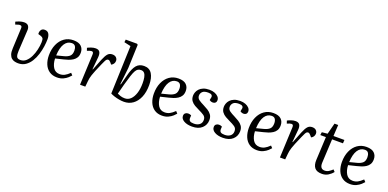

<svg xmlns="http://www.w3.org/2000/svg" viewBox="-5 -1645 5133 2538"><g transform="rotate(20 2562.0 -376.5)"><path d="M408 -523Q448 -523 466 -493.5Q484 -464 484 -420Q484 -374 476 -316.5Q468 -259 450 -201Q432 -143 402 -94.5Q372 -46 328.5 -16Q285 14 226 14Q203 14 178 8.5Q153 3 133 -13.5Q113 -30 101.5 -62.5Q90 -95 93 -149L106 -435Q107 -462 92 -468Q77 -474 56 -467L16 -454L3 -490Q21 -500 54.5 -511.5Q88 -523 119 -523Q161 -523 178.5 -499.5Q196 -476 194 -439L177 -142Q174 -94 184.5 -65.5Q195 -37 239 -37Q284 -37 317.5 -67Q351 -97 374 -144.5Q397 -192 409.5 -247Q422 -302 424 -351Q425 -393 416.5 -407Q408 -421 387 -428L346 -441Q342 -474 357.5 -498.5Q373 -523 408 -523Z M813 -523Q888 -523 923 -489Q958 -455 958 -401Q958 -359 941.5 -331.5Q925 -304 897.5 -286.5Q870 -269 838 -258Q806 -247 775 -240L664 -213Q667 -138 698 -88.5Q729 -39 791 -39Q828 -39 859.5 -55Q891 -71 929 -108L955 -80Q944 -66 919.5 -43.5Q895 -21 858 -3.5Q821 14 771 14Q707 14 662.5 -17Q618 -48 595.5 -102.5Q573 -157 573 -225Q573 -312 603 -379.5Q633 -447 687 -485Q741 -523 813 -523ZM869 -398Q869 -433 854.5 -456.5Q840 -480 805 -480Q743 -480 706 -423Q669 -366 664 -256L765 -282Q818 -296 843.5 -321Q869 -346 869 -398Z M1112 -430Q1113 -451 1107 -460.5Q1101 -470 1086 -470Q1067 -470 1025 -452L1012 -490Q1029 -500 1062 -511.5Q1095 -523 1125 -523Q1167 -523 1183 -497Q1199 -471 1194 -421L1178 -249L1183 -248L1245 -405Q1272 -471 1296 -497Q1320 -523 1359 -523Q1395 -523 1414 -504Q1433 -485 1433 -458Q1433 -437 1421.5 -418.5Q1410 -400 1389 -390L1366 -417Q1355 -429 1348 -433.5Q1341 -438 1332 -438Q1322 -438 1313.5 -432.5Q1305 -427 1294.5 -408.5Q1284 -390 1268 -352Q1237 -282 1219.5 -239Q1202 -196 1193.5 -169.5Q1185 -143 1181 -123.5Q1177 -104 1175 -82L1167 0H1093Z M1713 14Q1681 14 1644.5 7.5Q1608 1 1575.5 -9.5Q1543 -20 1521 -32L1545 -708L1452 -729L1457 -767H1615L1629 -757L1617 -425L1591 -190L1598 -188L1634 -326Q1660 -430 1699 -476.5Q1738 -523 1806 -523Q1882 -523 1918 -465Q1954 -407 1954 -308Q1954 -207 1923 -135Q1892 -63 1838 -24.5Q1784 14 1713 14ZM1786 -458Q1762 -458 1744 -448Q1726 -438 1710.5 -410.5Q1695 -383 1678.5 -332Q1662 -281 1639 -198L1603 -60Q1621 -51 1648.5 -42Q1676 -33 1709 -33Q1756 -33 1790.5 -66.5Q1825 -100 1844.5 -160Q1864 -220 1864 -301Q1864 -346 1857.5 -381.5Q1851 -417 1834 -437.5Q1817 -458 1786 -458Z M2290 -523Q2365 -523 2400 -489Q2435 -455 2435 -401Q2435 -359 2418.5 -331.5Q2402 -304 2374.5 -286.5Q2347 -269 2315 -258Q2283 -247 2252 -240L2141 -213Q2144 -138 2175 -88.5Q2206 -39 2268 -39Q2305 -39 2336.5 -55Q2368 -71 2406 -108L2432 -80Q2421 -66 2396.5 -43.5Q2372 -21 2335 -3.5Q2298 14 2248 14Q2184 14 2139.5 -17Q2095 -48 2072.5 -102.5Q2050 -157 2050 -225Q2050 -312 2080 -379.5Q2110 -447 2164 -485Q2218 -523 2290 -523ZM2346 -398Q2346 -433 2331.5 -456.5Q2317 -480 2282 -480Q2220 -480 2183 -423Q2146 -366 2141 -256L2242 -282Q2295 -296 2320.5 -321Q2346 -346 2346 -398Z M2683 -31Q2729 -31 2759.5 -54Q2790 -77 2790 -121Q2790 -162 2759 -183Q2728 -204 2684 -224Q2651 -239 2619 -257.5Q2587 -276 2566.5 -304Q2546 -332 2546 -376Q2546 -398 2555 -423.5Q2564 -449 2584.5 -471.5Q2605 -494 2640 -508.5Q2675 -523 2726 -523Q2766 -523 2799 -510.5Q2832 -498 2851.5 -476.5Q2871 -455 2871 -427Q2871 -405 2857.5 -392Q2844 -379 2823 -379Q2805 -379 2792.5 -384.5Q2780 -390 2773 -396L2781 -435Q2785 -456 2771.5 -469Q2758 -482 2722 -482Q2665 -482 2642 -458.5Q2619 -435 2619 -403Q2619 -367 2649.5 -345.5Q2680 -324 2718 -306Q2754 -288 2786.5 -268Q2819 -248 2839.5 -219Q2860 -190 2860 -146Q2860 -77 2810.5 -31.5Q2761 14 2672 14Q2601 14 2556.5 -12Q2512 -38 2512 -79Q2512 -106 2529 -119Q2546 -132 2568 -132Q2593 -132 2612 -121L2610 -83Q2610 -55 2626.5 -43Q2643 -31 2683 -31Z M3116 -31Q3162 -31 3192.5 -54Q3223 -77 3223 -121Q3223 -162 3192 -183Q3161 -204 3117 -224Q3084 -239 3052 -257.5Q3020 -276 2999.5 -304Q2979 -332 2979 -376Q2979 -398 2988 -423.5Q2997 -449 3017.5 -471.5Q3038 -494 3073 -508.5Q3108 -523 3159 -523Q3199 -523 3232 -510.5Q3265 -498 3284.5 -476.5Q3304 -455 3304 -427Q3304 -405 3290.5 -392Q3277 -379 3256 -379Q3238 -379 3225.5 -384.5Q3213 -390 3206 -396L3214 -435Q3218 -456 3204.5 -469Q3191 -482 3155 -482Q3098 -482 3075 -458.5Q3052 -435 3052 -403Q3052 -367 3082.5 -345.5Q3113 -324 3151 -306Q3187 -288 3219.5 -268Q3252 -248 3272.5 -219Q3293 -190 3293 -146Q3293 -77 3243.5 -31.5Q3194 14 3105 14Q3034 14 2989.5 -12Q2945 -38 2945 -79Q2945 -106 2962 -119Q2979 -132 3001 -132Q3026 -132 3045 -121L3043 -83Q3043 -55 3059.5 -43Q3076 -31 3116 -31Z M3625 -523Q3700 -523 3735 -489Q3770 -455 3770 -401Q3770 -359 3753.5 -331.5Q3737 -304 3709.5 -286.5Q3682 -269 3650 -258Q3618 -247 3587 -240L3476 -213Q3479 -138 3510 -88.5Q3541 -39 3603 -39Q3640 -39 3671.5 -55Q3703 -71 3741 -108L3767 -80Q3756 -66 3731.5 -43.5Q3707 -21 3670 -3.5Q3633 14 3583 14Q3519 14 3474.5 -17Q3430 -48 3407.5 -102.5Q3385 -157 3385 -225Q3385 -312 3415 -379.5Q3445 -447 3499 -485Q3553 -523 3625 -523ZM3681 -398Q3681 -433 3666.5 -456.5Q3652 -480 3617 -480Q3555 -480 3518 -423Q3481 -366 3476 -256L3577 -282Q3630 -296 3655.5 -321Q3681 -346 3681 -398Z M3924 -430Q3925 -451 3919 -460.5Q3913 -470 3898 -470Q3879 -470 3837 -452L3824 -490Q3841 -500 3874 -511.5Q3907 -523 3937 -523Q3979 -523 3995 -497Q4011 -471 4006 -421L3990 -249L3995 -248L4057 -405Q4084 -471 4108 -497Q4132 -523 4171 -523Q4207 -523 4226 -504Q4245 -485 4245 -458Q4245 -437 4233.5 -418.5Q4222 -400 4201 -390L4178 -417Q4167 -429 4160 -433.5Q4153 -438 4144 -438Q4134 -438 4125.5 -432.5Q4117 -427 4106.5 -408.5Q4096 -390 4080 -352Q4049 -282 4031.5 -239Q4014 -196 4005.5 -169.5Q3997 -143 3993 -123.5Q3989 -104 3987 -82L3979 0H3905Z M4311 -503 4390 -511 4430 -667H4482L4473 -509H4627L4624 -461H4471L4454 -127Q4450 -39 4519 -39Q4550 -39 4575 -54.5Q4600 -70 4625 -94L4650 -67Q4624 -33 4585.5 -9.5Q4547 14 4498 14Q4425 14 4395 -24.5Q4365 -63 4368 -133L4384 -461H4305Z M4935 -523Q5010 -523 5045 -489Q5080 -455 5080 -401Q5080 -359 5063.5 -331.5Q5047 -304 5019.5 -286.5Q4992 -269 4960 -258Q4928 -247 4897 -240L4786 -213Q4789 -138 4820 -88.5Q4851 -39 4913 -39Q4950 -39 4981.5 -55Q5013 -71 5051 -108L5077 -80Q5066 -66 5041.5 -43.5Q5017 -21 4980 -3.5Q4943 14 4893 14Q4829 14 4784.5 -17Q4740 -48 4717.5 -102.5Q4695 -157 4695 -225Q4695 -312 4725 -379.5Q4755 -447 4809 -485Q4863 -523 4935 -523ZM4991 -398Q4991 -433 4976.5 -456.5Q4962 -480 4927 -480Q4865 -480 4828 -423Q4791 -366 4786 -256L4887 -282Q4940 -296 4965.5 -321Q4991 -346 4991 -398Z"/></g></svg>

Font: Literata 36pt
Style: Italic
Weight: 400
Italic angle: -2°
Designer: Latin by Veronika Burian and Jose Scaglione. Greek by Irene Vlachou. Cyrillic by Vera Evstafieva
Foundry: TypeTogether
Version: Version 3.002